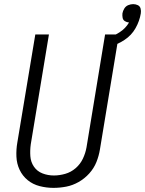

<svg xmlns="http://www.w3.org/2000/svg" viewBox="-20 -902 703 930"><path d="M239 8Q270 8 301 2Q332 -4 361 -20.5Q390 -37 412.5 -62Q435 -87 447 -117Q459 -147 464 -178L556 -735H489L399 -188Q394 -160 381.5 -133.5Q369 -107 346.5 -87.5Q324 -68 296 -60Q268 -52 241 -52Q212 -52 186 -62Q160 -72 144.5 -94.5Q129 -117 127 -145.5Q125 -174 129 -203L217 -735H151L64 -212Q58 -178 59.5 -143.5Q61 -109 75 -79.5Q89 -50 114 -29.5Q139 -9 172 -0.5Q205 8 239 8ZM513 -676Q550 -687 583.5 -709Q617 -731 636.5 -765.5Q656 -800 662 -837Q664 -849 661 -860.5Q658 -872 647.5 -877Q637 -882 625 -882Q613 -882 601 -877Q589 -872 582 -860.5Q575 -849 573 -837Q572 -826 574 -815.5Q576 -805 585 -799.5Q594 -794 605 -793Q588 -764 559 -745.5Q530 -727 498 -718Z"/></svg>

Font: Iosevka Sparkle Light Oblique
Style: Regular
Weight: 300
Italic angle: -9°
Designer: Belleve Invis
Foundry: Belleve Invis
Version: Version 4.5.0; ttfautohint (v1.8.3)